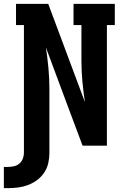

<svg xmlns="http://www.w3.org/2000/svg" viewBox="-39 -755 659 995"><path d="M-19 220V110H3Q18 110 33.5 106.5Q49 103 61 93Q73 83 79 68Q85 53 85 38V-625H44V-735H211L401 -226Q393 -279 388 -333Q383 -387 383 -441V-625H342V-735H556V-625H515V0H389L314 -200L199 -509Q207 -456 212 -402Q217 -348 217 -294V38Q217 65 211 91Q205 117 190 139.5Q175 162 153.5 178Q132 194 107 203.5Q82 213 55.5 216.5Q29 220 3 220Z"/></svg>

Font: Iosevka Etoile Extrabold
Style: Regular
Weight: 800
Designer: Belleve Invis
Foundry: Belleve Invis
Version: Version 22.1.2; ttfautohint (v1.8.4)